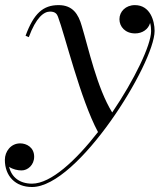

<svg xmlns="http://www.w3.org/2000/svg" viewBox="-86 -490 640 770"><path d="M42.5 260C227.5 260 534 -236 534 -366C534 -407 516 -469.5 455 -469.5C418 -469.5 393 -443.5 393 -413C393 -383 416 -356 456 -356C485 -356 509 -372.5 516 -398C519 -387 520 -376 520 -365.5C520 -309 453 -170 364 -39C303 -137 268.5 -298.5 242 -385.5C228.5 -433.5 205.5 -469.5 149 -469.5C87 -469.5 49.5 -436.5 16.5 -346.5L29.5 -341C58.5 -419.5 89.5 -443.5 114.5 -443.5C136 -443.5 142.5 -433.5 146.5 -423C173.5 -352.5 236.5 -91.5 307 39.5C218 154 118 246.5 42.5 246.5C-6.5 246.5 -39.5 221.5 -49.5 179C-35.5 189 -15 193.5 0.5 193.5C25.5 193.5 51 171.5 51 138.5C51 100.5 20 85 -5 85C-43 85 -66.5 118 -66.5 151C-66.5 216 -24.5 260 42.5 260Z"/></svg>

Font: Bodoni* 16pt
Style: Italic
Weight: 400
Italic angle: -13°
Version: Version 2.3